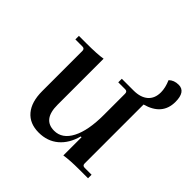

<svg xmlns="http://www.w3.org/2000/svg" viewBox="-162 -732 880 880"><g transform="rotate(45 277.5 -292.5)"><path d="M211 12Q152 12 120 -26Q88 -64 88 -134V-394Q88 -409 74 -409H28V-432H77Q148 -432 182 -438V-139Q182 -44 255 -44Q307 -44 336 -100Q365 -156 365 -256V-394Q365 -409 351 -409H306V-432H382Q427 -432 452 -453.5Q477 -475 477 -515Q477 -544 462 -579Q480 -597 510 -597Q555 -597 555 -531Q555 -445 460 -419V-37Q460 -23 474 -23H519V0H462Q401 0 365 6V-112H360Q344 -53 305.5 -20.5Q267 12 211 12Z"/></g></svg>

Font: Arapey
Style: Regular
Weight: 400
Designer: Eduardo Rodriguez Tunni
Foundry: Eduardo Rodriguez Tunni
Version: Version 4.000